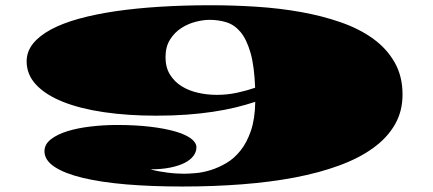

<svg xmlns="http://www.w3.org/2000/svg" viewBox="-20 -677 1635 725"><path d="M147.9 -106Q147.9 -131.8 171.6 -150.6Q195.3 -169.4 233.9 -181.4Q272.5 -193.4 321.5 -199.2Q370.6 -205.1 421.9 -205.1Q491.7 -205.1 547.1 -198.5Q602.5 -191.9 641.4 -180.7Q680.2 -169.4 700.9 -154.1Q721.7 -138.7 721.7 -120.6Q721.7 -103.5 710.4 -88.4Q699.2 -73.2 677.2 -62Q655.3 -50.8 622.8 -44.2Q590.3 -37.6 547.9 -37.6Q562.5 -33.2 579.3 -30.3Q596.2 -27.3 613 -25.1Q629.9 -22.9 645.5 -22Q661.1 -21 673.8 -21Q691.4 -21 718 -23.2Q744.6 -25.4 774.4 -34.4Q804.2 -43.5 834 -60.8Q863.8 -78.1 887.9 -108.2Q912.1 -138.2 927.5 -183.3Q942.9 -228.5 943.8 -292.5Q908.2 -280.8 868.9 -271.2Q829.6 -261.7 783.9 -254.9Q738.3 -248 685.5 -244.1Q632.8 -240.2 569.8 -240.2Q462.4 -240.2 372.6 -253.4Q282.7 -266.6 217.8 -292.5Q152.8 -318.4 116.7 -356.7Q80.6 -395 80.6 -445.3Q80.6 -481.9 104.2 -511.7Q127.9 -541.5 171.6 -565.2Q215.3 -588.9 277.8 -606.2Q340.3 -623.5 417.5 -634.8Q494.6 -646 585 -651.6Q675.3 -657.2 775.4 -657.2Q861.3 -657.2 948.5 -651.6Q1035.6 -646 1116.2 -631.6Q1196.8 -617.2 1266.8 -592.8Q1336.9 -568.4 1388.7 -531Q1440.4 -493.7 1470.2 -441.4Q1500 -389.2 1500 -319.8Q1500 -256.8 1471.2 -206.8Q1442.4 -156.7 1389.2 -118.2Q1335.9 -79.6 1260.7 -52Q1185.5 -24.4 1093.3 -6.8Q1001 10.7 893.6 19Q786.1 27.3 668.5 27.3Q552.7 27.3 457 19.3Q361.3 11.2 292.5 -5.4Q223.6 -22 185.8 -47.1Q147.9 -72.3 147.9 -106ZM605 -460.9Q605 -422.9 621.6 -395.8Q638.2 -368.7 665.5 -351.6Q692.9 -334.5 727.5 -326.7Q762.2 -318.8 798.8 -318.8Q838.4 -318.8 875.5 -326.9Q912.6 -335 943.4 -345.7Q940.4 -427.7 925.8 -478.3Q911.1 -528.8 888.2 -556.2Q865.2 -583.5 835.2 -592.8Q805.2 -602.1 771 -602.1Q747.6 -602.1 718.8 -594.7Q689.9 -587.4 664.6 -571Q639.2 -554.7 622.1 -527.6Q605 -500.5 605 -460.9Z"/></svg>

Font: Asset
Style: Regular
Weight: 400
Designer: Riccardo De Franceschi
Foundry: Sorkin Type Co.
Version: Version 1.001